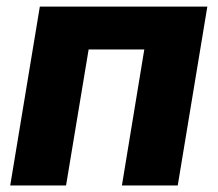

<svg xmlns="http://www.w3.org/2000/svg" viewBox="-20 -566 664 586"><path d="M612.8 -545.9 522.5 0H352.1L420.4 -415H250.5L181.6 0H11.2L101.6 -545.9Z"/></svg>

Font: Inter ExtraBold
Style: Italic
Weight: 800
Italic angle: -9.3988°
Designer: Rasmus Andersson
Foundry: rsms
Version: Version 4.001;git-66647c0bb